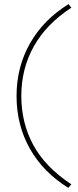

<svg xmlns="http://www.w3.org/2000/svg" viewBox="-20 -722 375 928"><path d="M310 186Q188 110 124 -4Q60 -118 60 -258Q60 -397 124.5 -511.5Q189 -626 311 -702L325 -685Q204 -606 143.5 -498Q83 -390 83 -258Q83 -128 141 -21Q199 86 325 169Z"/></svg>

Font: Lexend Deca Thin
Style: Regular
Weight: 250
Designer: Bonnie Shaver-Troup, Thomas Jockin
Foundry: Lexend
Version: Version 1.007